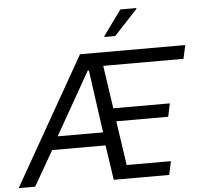

<svg xmlns="http://www.w3.org/2000/svg" viewBox="-85 -971 1078 1032"><g transform="rotate(-5 453.5 -454.5)"><path d="M504 -774V-769H562L688 -904V-909H602ZM365 -688 -26 0H63L171 -188H459L487 0H786L802 -73H563L528 -312H808L823 -383H518L484 -615H917L933 -688ZM452 -259H207L399 -597H405Z"/></g></svg>

Font: Saira UNSAM
Style: Italic
Weight: 400
Italic angle: -12°
Designer: Hector Gatti with collaboration of the Omnibus-Type team
Foundry: Omnibus-Type
Version: Version 0.072;PS 000.072;hotconv 1.0.88;makeotf.lib2.5.64775